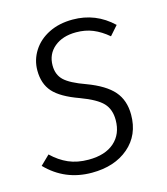

<svg xmlns="http://www.w3.org/2000/svg" viewBox="-88 -603 594 684"><g transform="rotate(-15 209.0 -261.5)"><path d="M389 -475 359 -441Q332 -464 304 -475.5Q276 -487 242 -487Q192 -487 161.5 -461.5Q131 -436 131 -394Q131 -360 152.5 -339.5Q174 -319 230 -299Q297 -274 326.5 -240Q356 -206 356 -153Q356 -78 304 -33.5Q252 11 168 11Q69 11 1 -59L35 -92Q63 -65 95 -51Q127 -37 169 -37Q230 -37 264 -67Q298 -97 298 -149Q298 -188 276 -211.5Q254 -235 195 -257Q128 -281 101 -311.5Q74 -342 74 -391Q74 -430 95 -463Q116 -496 154 -515Q192 -534 242 -534Q327 -534 389 -475Z"/></g></svg>

Font: Fira Sans Condensed Light
Style: Italic
Weight: 300
Width: 3
Italic angle: -8°
Designer: Carrois Corporate & Edenspiekermann AG
Foundry: Carrois Corporate GbR & Edenspiekermann AG
Version: Version 4.203